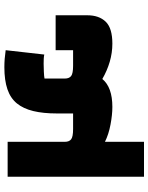

<svg xmlns="http://www.w3.org/2000/svg" viewBox="80 -760 680 880"><g transform="rotate(-90 420.0 -320.0)"><path d="M50 0V-625H210V-363Q210 -343 221.5 -334Q233 -325 269 -325H340V-400Q340 -462 351 -507.5Q362 -553 386 -582.5Q410 -612 451 -626Q492 -640 552 -640Q572 -640 590.5 -638.5Q609 -637 630 -634L610 -457Q602 -459 590.5 -459.5Q579 -460 568 -460Q554 -460 531.5 -459Q509 -458 500 -456V-363Q500 -343 511.5 -334Q523 -325 559 -325H630V-405H790V-260Q790 -206 760.5 -175.5Q731 -145 660 -145Q618 -145 577 -157Q536 -169 498 -191Q460 -145 370 -145Q334 -145 289 -153.5Q244 -162 210 -179V0Z"/></g></svg>

Font: Changa ExtraBold
Style: Regular
Weight: 800
Designer: Eduardo Rodriguez Tunni
Foundry: Eduardo Rodriguez Tunni
Version: Version 3.002; ttfautohint (v1.8.2)